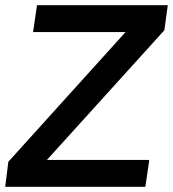

<svg xmlns="http://www.w3.org/2000/svg" viewBox="-26 -717 664 737"><path d="M6 -96 456 -594H101L116 -697H618L605 -601L154 -103H547L532 0H-6Z"/></svg>

Font: Hanken Grotesk SemiBold
Style: Italic
Weight: 600
Italic angle: -8°
Designer: Alfredo Marco Pradil
Foundry: Hanken Design Co.
Version: Version 3.014